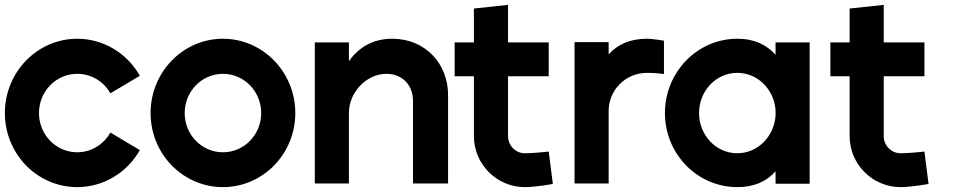

<svg xmlns="http://www.w3.org/2000/svg" viewBox="-20 -753 3920 788"><path d="M554 -442C501 -536 403 -594 297 -594C133 -594 0 -457 0 -289C0 -121 133 15 297 15C403 15 501 -43 554 -137L433 -209C405 -159 353 -128 297 -128C210 -128 140 -200 140 -289C140 -378 210 -450 297 -450C353 -450 405 -420 433 -370Z M895 -594C731 -594 598 -457 598 -289C598 -121 731 15 895 15C1059 15 1192 -121 1192 -289C1192 -457 1059 -594 895 -594ZM895 -450C982 -450 1052 -378 1052 -289C1052 -200 982 -128 895 -128C808 -128 738 -200 738 -289C738 -378 808 -450 895 -450Z M1566 -450C1629 -450 1675 -406 1675 -339V0H1819V-358C1821 -492 1725 -594 1590 -594C1510 -594 1453 -559 1412 -502V-579H1272V0H1412V-290C1412 -373 1483 -450 1566 -450Z M1925 -194C1925 -79 2019 15 2134 15C2178 15 2249 2 2249 2L2232 -131C2232 -131 2172 -124 2134 -124C2096 -124 2065 -156 2065 -194V-440H2232V-579H2065V-733L1925 -718V-579H1846V-440H1925Z M2478 -530V-580H2338V0H2478V-297C2478 -384 2548 -454 2635 -454C2678 -454 2705 -449 2705 -449V-586C2705 -586 2659 -594 2635 -594C2565 -594 2514 -570 2478 -530Z M3163 -301V-278C3157 -193 3090 -124 3006 -124C2918 -124 2849 -199 2849 -289C2849 -379 2918 -454 3006 -454C3090 -454 3157 -386 3163 -301ZM3163 -50V1H3303V-579H3163V-528C3127 -569 3076 -594 3006 -594C2842 -594 2709 -457 2709 -289C2709 -121 2842 15 3006 15C3076 15 3127 -9 3163 -50Z M3467 -194C3467 -79 3561 15 3676 15C3720 15 3791 2 3791 2L3774 -131C3774 -131 3714 -124 3676 -124C3638 -124 3607 -156 3607 -194V-440H3774V-579H3607V-733L3467 -718V-579H3388V-440H3467Z"/></svg>

Font: MintSans
Style: Bold
Weight: 700
Version: Version 2.0